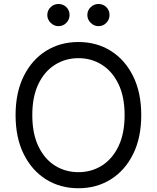

<svg xmlns="http://www.w3.org/2000/svg" viewBox="-20 -952 801 981"><path d="M701.7 -363.8Q701.7 -248.5 660.2 -164.8Q618.7 -81.1 546.1 -35.6Q473.6 9.8 380.9 9.8Q287.6 9.8 215.1 -35.6Q142.6 -81.1 101.1 -164.8Q59.6 -248.5 59.6 -363.8Q59.6 -479 101.1 -562.7Q142.6 -646.5 215.1 -691.9Q287.6 -737.3 380.9 -737.3Q474.1 -737.3 546.4 -691.9Q618.7 -646.5 660.2 -562.7Q701.7 -479 701.7 -363.8ZM616.7 -363.8Q616.7 -458 585.2 -522.9Q553.7 -587.9 500.2 -621.3Q446.8 -654.8 380.9 -654.8Q314.9 -654.8 261.2 -621.3Q207.5 -587.9 176.3 -522.9Q145 -458 145 -363.8Q145 -269.5 176.3 -204.3Q207.5 -139.2 261 -105.7Q314.5 -72.3 380.9 -72.3Q446.8 -72.3 500.2 -105.7Q553.7 -139.2 585.2 -204.3Q616.7 -269.5 616.7 -363.8ZM278.3 -818.4Q255.9 -818.4 238.8 -835.4Q221.7 -852.5 221.7 -875Q221.7 -899.4 238.8 -915.5Q255.9 -931.6 278.3 -931.6Q302.7 -931.6 319.1 -915.5Q335.4 -899.4 335.4 -875Q335.4 -852.5 319.1 -835.4Q302.7 -818.4 278.3 -818.4ZM482.9 -818.4Q460.4 -818.4 443.4 -835.4Q426.3 -852.5 426.3 -875Q426.3 -899.4 443.4 -915.5Q460.4 -931.6 482.9 -931.6Q507.3 -931.6 523.4 -915.5Q539.6 -899.4 539.6 -875Q539.6 -852.5 523.4 -835.4Q507.3 -818.4 482.9 -818.4Z"/></svg>

Font: Sahel VF Regular
Style: Regular
Weight: 400
Foundry: Saber Rastikerdar (saber.rastikerdar@gmail.com)
Version: Version 3.4.0